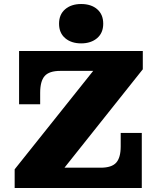

<svg xmlns="http://www.w3.org/2000/svg" viewBox="-20 -936 786 956"><path d="M53 -93 444 -583 691 -591 301 -101ZM53 0V-93L301 -101H686V0ZM75 -417V-583H280Q225 -583 202.5 -557.5Q180 -532 180 -474V-417ZM481 -101Q536 -101 558.5 -126Q581 -151 581 -207V-274H686V-101ZM75 -583V-682H691V-591L444 -583ZM384 -720Q335 -720 304.5 -746Q274 -772 274 -818Q274 -864 304.5 -890Q335 -916 384 -916Q434 -916 464 -890Q494 -864 494 -818Q494 -772 463.5 -746Q433 -720 384 -720Z"/></svg>

Font: Montagu Slab 24pt
Style: Bold
Weight: 700
Designer: Florian Karsten
Foundry: Florian Karsten
Version: Version 1.000